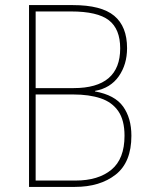

<svg xmlns="http://www.w3.org/2000/svg" viewBox="-20 -734 586 754"><path d="M266 -714Q378 -714 428.5 -672Q479 -630 479 -545Q479 -481 446.5 -434.5Q414 -388 353 -377V-375Q431 -361 463.5 -315.5Q496 -270 496 -201Q496 -97 434.5 -48.5Q373 0 274 0H94V-714ZM269 -388Q452 -388 452 -544Q452 -620 407.5 -654.5Q363 -689 259 -689H120V-388ZM120 -363V-25H277Q366 -25 417.5 -67.5Q469 -110 469 -201Q469 -262 444.5 -297.5Q420 -333 375 -348Q330 -363 268 -363Z"/></svg>

Font: Noto Sans Khmer UI SemiCondensed Thin
Style: Regular
Weight: 100
Width: 4
Designer: Danh Hong and the Monotype Design Team
Foundry: Monotype Imaging Inc.
Version: Version 2.002; ttfautohint (v1.8.4.7-5d5b)